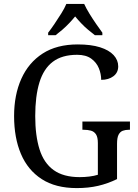

<svg xmlns="http://www.w3.org/2000/svg" viewBox="-20 -951 703 981"><path d="M372 10Q264 10 193 -36Q122 -82 87 -164.5Q52 -247 52 -358Q52 -466 89 -548.5Q126 -631 198 -677.5Q270 -724 377 -724Q445 -724 491 -709.5Q537 -695 560.5 -669.5Q584 -644 584 -612Q584 -580 559.5 -561.5Q535 -543 497 -543Q497 -573 485 -602.5Q473 -632 446 -651.5Q419 -671 374 -671Q297 -671 250 -635.5Q203 -600 181.5 -530Q160 -460 160 -358Q160 -258 182 -188Q204 -118 254 -82Q304 -46 387 -46Q412 -46 436.5 -49Q461 -52 480 -58V-220Q480 -250 470.5 -264.5Q461 -279 444.5 -283.5Q428 -288 407 -288H401V-330H644V-288H639Q621 -288 607.5 -283Q594 -278 586 -263Q578 -248 578 -216V-36Q531 -13 481.5 -1.5Q432 10 372 10ZM226 -784Q241 -803 258.5 -829Q276 -855 293 -882Q310 -909 319 -931H410Q420 -909 436.5 -882Q453 -855 471 -829Q489 -803 503 -784V-771H465Q448 -784 429.5 -799.5Q411 -815 394.5 -832.5Q378 -850 364 -867Q350 -850 333.5 -832.5Q317 -815 299 -799.5Q281 -784 264 -771H226Z"/></svg>

Font: Noto Serif SemiCondensed
Style: Regular
Weight: 400
Width: 4
Designer: Monotype Design Team
Foundry: Monotype Imaging Inc.
Version: Version 2.013